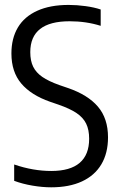

<svg xmlns="http://www.w3.org/2000/svg" viewBox="-20 -770 498 799"><path d="M39 -17.5V-85.5Q117.5 -58.5 193.5 -58.5Q272 -58.5 311.5 -92.2Q351 -126 351 -192.5Q351 -230 338.5 -255.5Q326 -281 298.5 -299.5Q271 -318 223.5 -334.5L188.5 -346.5Q109.5 -374 68.5 -422.5Q27.5 -471 27.5 -547.5Q27.5 -610.5 54.5 -655.8Q81.5 -701 135 -725.2Q188.5 -749.5 265.5 -749.5Q300 -749.5 336.2 -744.5Q372.5 -739.5 399 -730.5V-662.5Q339 -681.5 269.5 -681.5Q106 -681.5 106 -553Q106 -517 118 -492.5Q130 -468 156 -450Q182 -432 227 -416L262 -404Q345.5 -375.5 387.5 -326.2Q429.5 -277 429.5 -198.5Q429.5 -133 401.8 -86.2Q374 -39.5 321 -15Q268 9.5 193 9.5Q156.5 9.5 115.2 2.5Q74 -4.5 39 -17.5Z"/></svg>

Font: Encode Sans Condensed
Style: Regular
Weight: 400
Width: 3
Designer: Multiple Designers
Foundry: Impallari Type
Version: Version 2.000